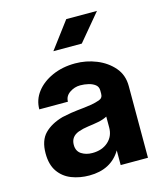

<svg xmlns="http://www.w3.org/2000/svg" viewBox="-117 -874 834 972"><g transform="rotate(-15 300.0 -387.5)"><path d="M231 10Q181 10 138.5 -6.5Q96 -23 70.5 -59.5Q45 -96 45 -155Q45 -223 80 -258.5Q115 -294 176 -311Q204 -317 222.5 -320Q241 -323 256 -324.5Q271 -326 288.5 -328Q306 -330 333 -334Q355 -338 375 -345Q395 -352 395 -374V-376V-391Q395 -411 381 -422Q367 -433 346 -438Q325 -443 303 -443Q273 -443 247.5 -425.5Q222 -408 222 -379H72Q72 -429 102.5 -469Q133 -509 186.5 -533Q240 -557 307 -557Q365 -557 418 -535.5Q471 -514 505.5 -474Q540 -434 540 -376V0H397V-77Q345 10 231 10ZM275 -96Q326 -96 358 -124.5Q390 -153 390 -199V-256Q369 -245 342.5 -240Q316 -235 288.5 -231.5Q261 -228 236 -219Q194 -203 194 -160Q194 -127 218 -111.5Q242 -96 275 -96ZM217 -645 322 -785H483L366 -645Z"/></g></svg>

Font: Tiny ExtraBold
Style: Regular
Weight: 800
Designer: Philipp Nurullin, Konstantin Bulenkov
Foundry: JetBrains
Version: Version 2.251; ttfautohint (v1.8.4.7-5d5b)